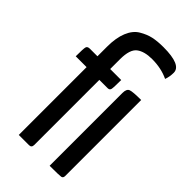

<svg xmlns="http://www.w3.org/2000/svg" viewBox="-231 -801 863 863"><g transform="rotate(45 201.0 -369.5)"><path d="M10 -431Q10 -480 13 -490Q16 -500 31 -500H79V-561Q79 -617 94.5 -655Q110 -693 138.5 -710Q167 -727 194.5 -733Q222 -739 260 -739Q374 -739 374 -690Q374 -665 366 -643Q320 -665 262 -665Q213 -665 186.5 -645Q160 -625 160 -562V-500H230Q230 -452 227.5 -441.5Q225 -431 213 -431H160V-17Q160 0 144 0H79V-431ZM357 -17Q357 -4 347 -2Q337 0 275 0V-463Q275 -489 289.5 -494.5Q304 -500 357 -500Z"/></g></svg>

Font: Yanone Kaffeesatz
Style: Regular
Weight: 400
Designer: Yanone (Cyrillic: Daniel Pouzeot)
Foundry: Yanone
Version: Version 1.003;PS 001.003;hotconv 1.0.88;makeotf.lib2.5.64775